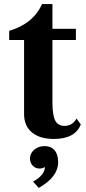

<svg xmlns="http://www.w3.org/2000/svg" viewBox="-20 -671 422 941"><path d="M98 -475H25V-520Q142 -554 186 -651H237V-530H352V-475H237V-168Q237 -107 250.5 -80.5Q264 -54 296 -54Q335 -54 355 -90L376 -61Q348 10 244 10Q175 10 136.5 -22Q98 -54 98 -112ZM170 250 142 219Q200 187 200 147Q190 155 173 155Q154 155 140.5 141Q127 127 127 105Q127 81 147.5 63Q168 45 199 45Q230 45 247.5 65.5Q265 86 265 124Q265 196 170 250Z"/></svg>

Font: Libre Baskerville
Style: Bold
Weight: 700
Designer: Pablo Impallari, Rodrigo Fuenzalida
Foundry: Pablo Impallari, Rodrigo Fuenzalida
Version: Version 1.000